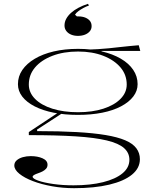

<svg xmlns="http://www.w3.org/2000/svg" viewBox="-20 -771 834 1006"><path d="M368 215Q309 215 253 205Q197 195 152.5 178Q108 161 81.5 139.5Q55 118 55 96Q55 80 67.5 69Q80 58 99.5 52.5Q119 47 141 47Q177 47 203 58.5Q229 70 229 92Q229 105 221 113.5Q213 122 202 127.5Q191 133 179 137Q167 141 159 145.5Q151 150 151 155Q151 165 180.5 175.5Q210 186 259 193Q308 200 365 200Q454 200 520 183.5Q586 167 622 137Q658 107 658 66Q658 30 630 5Q602 -20 540 -35Q478 -50 377 -56.5Q276 -63 131 -63V-79L291 -185L305 -177L174 -92L175 -84Q292 -84 381 -79Q470 -74 533 -63.5Q596 -53 636 -36Q676 -19 694.5 6Q713 31 713 63Q713 110 671.5 144Q630 178 552.5 196.5Q475 215 368 215ZM388 -169Q319 -169 261.5 -180.5Q204 -192 162 -213.5Q120 -235 97 -264.5Q74 -294 74 -330Q74 -371 97 -404.5Q120 -438 162 -463Q204 -488 261.5 -501.5Q319 -515 389 -515Q457 -515 514 -501.5Q571 -488 613 -463.5Q655 -439 678 -405Q701 -371 701 -330Q701 -295 678.5 -265.5Q656 -236 614.5 -214Q573 -192 515.5 -180.5Q458 -169 388 -169ZM389 -183Q464 -183 521.5 -201.5Q579 -220 611.5 -253Q644 -286 644 -328Q644 -379 611.5 -417.5Q579 -456 521.5 -478.5Q464 -501 389 -501Q313 -501 254.5 -478.5Q196 -456 163.5 -417.5Q131 -379 131 -328Q131 -286 163.5 -253Q196 -220 254.5 -201.5Q313 -183 389 -183ZM512 -491 437 -511Q465 -512 493.5 -513.5Q522 -515 550 -518Q578 -521 605 -524Q632 -527 657.5 -529.5Q683 -532 707 -534L715 -504H512ZM441 -751 446 -742Q431 -737 416.5 -729Q402 -721 390.5 -712.5Q379 -704 373 -694L383 -685H391Q412 -685 427.5 -678.5Q443 -672 451.5 -661Q460 -650 460 -634Q460 -618 450 -606.5Q440 -595 424 -589Q408 -583 388 -583Q369 -583 353 -589.5Q337 -596 327.5 -608.5Q318 -621 318 -637Q318 -656 327 -672.5Q336 -689 352 -703.5Q368 -718 390.5 -730Q413 -742 441 -751Z"/></svg>

Font: Kalnia SemiExpanded ExtraLight
Style: Regular
Weight: 250
Width: 6
Designer: Frida Medrano
Foundry: Frida Medrano
Version: Version 1.105